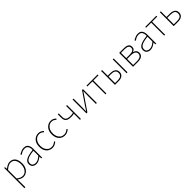

<svg xmlns="http://www.w3.org/2000/svg" viewBox="637 -2729 5161 5161"><g transform="rotate(-45 3218.0 -148.5)"><path d="M105 243V-527H135L141 -459H143Q182 -490 228.5 -515Q275 -540 324 -540Q396 -540 443 -506.5Q490 -473 513 -413Q536 -353 536 -271Q536 -182 503.5 -118Q471 -54 418 -20.5Q365 13 302 13Q265 13 224 -4.5Q183 -22 141 -53V46V243ZM305 -20Q361 -20 404.5 -52Q448 -84 473 -141Q498 -198 498 -271Q498 -338 480.5 -391.5Q463 -445 424.5 -476Q386 -507 321 -507Q281 -507 236 -483.5Q191 -460 141 -416V-91Q188 -52 231 -36Q274 -20 305 -20Z M795 13Q754 13 719.5 -2Q685 -17 664 -48.5Q643 -80 643 -130Q643 -218 726 -263.5Q809 -309 987 -329Q989 -372 979.5 -412.5Q970 -453 942 -480Q914 -507 859 -507Q803 -507 758 -485Q713 -463 687 -443L669 -472Q686 -484 714.5 -500Q743 -516 780.5 -528Q818 -540 861 -540Q923 -540 958.5 -512.5Q994 -485 1008.5 -440Q1023 -395 1023 -341V0H993L988 -70H985Q945 -37 896.5 -12Q848 13 795 13ZM798 -20Q845 -20 890 -42.5Q935 -65 987 -109V-298Q873 -286 805.5 -263.5Q738 -241 709 -208.5Q680 -176 680 -131Q680 -70 715 -45Q750 -20 798 -20Z M1408 13Q1341 13 1287.5 -19.5Q1234 -52 1203 -113.5Q1172 -175 1172 -262Q1172 -351 1205 -413Q1238 -475 1292 -507.5Q1346 -540 1409 -540Q1463 -540 1500 -519.5Q1537 -499 1563 -474L1540 -448Q1514 -473 1482 -490Q1450 -507 1409 -507Q1353 -507 1308 -476Q1263 -445 1236.5 -390Q1210 -335 1210 -262Q1210 -190 1235 -135.5Q1260 -81 1304.5 -50.5Q1349 -20 1409 -20Q1453 -20 1490 -38.5Q1527 -57 1555 -83L1576 -57Q1543 -28 1501 -7.5Q1459 13 1408 13Z M1882 13Q1815 13 1761.5 -19.5Q1708 -52 1677 -113.5Q1646 -175 1646 -262Q1646 -351 1679 -413Q1712 -475 1766 -507.5Q1820 -540 1883 -540Q1937 -540 1974 -519.5Q2011 -499 2037 -474L2014 -448Q1988 -473 1956 -490Q1924 -507 1883 -507Q1827 -507 1782 -476Q1737 -445 1710.5 -390Q1684 -335 1684 -262Q1684 -190 1709 -135.5Q1734 -81 1778.5 -50.5Q1823 -20 1883 -20Q1927 -20 1964 -38.5Q2001 -57 2029 -83L2050 -57Q2017 -28 1975 -7.5Q1933 13 1882 13Z M2460 0V-234Q2438 -230 2422 -227Q2406 -224 2389.5 -222.5Q2373 -221 2347 -221Q2278 -221 2232.5 -238.5Q2187 -256 2165 -293Q2143 -330 2143 -388V-527H2178V-388Q2178 -315 2220.5 -284.5Q2263 -254 2353 -254Q2382 -254 2406 -257Q2430 -260 2460 -267V-527H2495V0Z M2705 0V-527H2741V-249Q2741 -206 2739.5 -154Q2738 -102 2736 -49H2741Q2758 -74 2779.5 -106.5Q2801 -139 2817 -164L3065 -527H3101V0H3065V-277Q3065 -321 3067 -373Q3069 -425 3071 -478H3066Q3050 -453 3028 -420.5Q3006 -388 2989 -363L2741 0Z M3428 0V-494H3235V-527H3657V-494H3463V0Z M3790 0V-527H3826V-311H3928Q3990 -311 4034 -293.5Q4078 -276 4101.5 -242Q4125 -208 4125 -157Q4125 -106 4101.5 -71Q4078 -36 4034 -18Q3990 0 3928 0ZM3826 -33H3917Q4003 -33 4045 -62.5Q4087 -92 4087 -157Q4087 -222 4045 -250.5Q4003 -279 3917 -279H3826ZM4232 0V-527H4267V0Z M4477 0V-527H4662Q4719 -527 4759.5 -513Q4800 -499 4821 -470.5Q4842 -442 4842 -397Q4842 -346 4816.5 -319.5Q4791 -293 4755 -282V-278Q4783 -272 4808 -257Q4833 -242 4849.5 -216Q4866 -190 4866 -150Q4866 -99 4842 -66Q4818 -33 4774 -16.5Q4730 0 4668 0ZM4513 -294H4643Q4730 -294 4767 -321.5Q4804 -349 4804 -395Q4804 -443 4768.5 -468.5Q4733 -494 4653 -494H4513ZM4513 -32H4657Q4742 -32 4785.5 -62.5Q4829 -93 4829 -151Q4829 -204 4782.5 -232.5Q4736 -261 4648 -261H4513Z M5132 13Q5091 13 5056.5 -2Q5022 -17 5001 -48.5Q4980 -80 4980 -130Q4980 -218 5063 -263.5Q5146 -309 5324 -329Q5326 -372 5316.5 -412.5Q5307 -453 5279 -480Q5251 -507 5196 -507Q5140 -507 5095 -485Q5050 -463 5024 -443L5006 -472Q5023 -484 5051.5 -500Q5080 -516 5117.5 -528Q5155 -540 5198 -540Q5260 -540 5295.5 -512.5Q5331 -485 5345.5 -440Q5360 -395 5360 -341V0H5330L5325 -70H5322Q5282 -37 5233.5 -12Q5185 13 5132 13ZM5135 -20Q5182 -20 5227 -42.5Q5272 -65 5324 -109V-298Q5210 -286 5142.5 -263.5Q5075 -241 5046 -208.5Q5017 -176 5017 -131Q5017 -70 5052 -45Q5087 -20 5135 -20Z M5661 0V-494H5468V-527H5890V-494H5696V0Z M6023 0V-527H6059V-311H6190Q6252 -311 6295.5 -293.5Q6339 -276 6362.5 -242Q6386 -208 6386 -157Q6386 -106 6362.5 -71Q6339 -36 6295.5 -18Q6252 0 6190 0ZM6059 -33H6179Q6265 -33 6306.5 -62.5Q6348 -92 6348 -157Q6348 -222 6306.5 -250.5Q6265 -279 6179 -279H6059Z"/></g></svg>

Font: Noto Sans TC
Style: Regular
Weight: 100
Designer: Ryoko NISHIZUKA 西塚涼子 (kana, bopomofo & ideographs); Paul D. Hunt (Latin, Greek & Cyrillic); Sandoll Communications 산돌커뮤니
Foundry: Adobe
Version: Version 2.004;hotconv 1.0.118;makeotfexe 2.5.65603